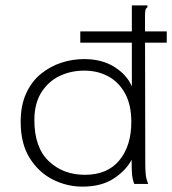

<svg xmlns="http://www.w3.org/2000/svg" viewBox="-20 -685 641 715"><path d="M287 10Q229 10 176.5 -16.5Q124 -43 90.5 -96.5Q57 -150 57 -231Q57 -293 77.5 -337.5Q98 -382 132.5 -410Q167 -438 208.5 -451.5Q250 -465 293 -465Q360 -465 406.5 -435.5Q453 -406 471 -363V-665H529V-658Q523 -654 521.5 -647Q520 -640 520 -623L521 -74Q521 -56 522.5 -37.5Q524 -19 532 0H480Q472 -20 471 -46Q470 -72 470 -90Q450 -51 404 -20.5Q358 10 287 10ZM296 -34Q380 -34 424.5 -88Q469 -142 469 -231Q469 -295 445.5 -337.5Q422 -380 382.5 -401Q343 -422 294 -422Q243 -422 201 -401.5Q159 -381 133.5 -340Q108 -299 108 -238Q108 -136 161.5 -85Q215 -34 296 -34ZM279 -526V-568H601V-526Z"/></svg>

Font: Inconsolata Expanded Light
Style: Regular
Weight: 300
Width: 7
Monospace: yes
Designer: Raph Levien, Cyreal, Brenton Simpson
Foundry: Raph Levien, Cyreal, Google
Version: Version 3.001; ttfautohint (v1.8.2.53-6de2)